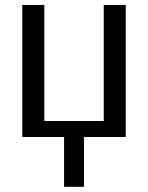

<svg xmlns="http://www.w3.org/2000/svg" viewBox="-20 -548 592 768"><path d="M69.3 0V-528.3H157.2V-64H395V-528.3H482.9V0H315.9V199.2H236.3V0Z"/></svg>

Font: Arimo
Style: Regular
Weight: 400
Designer: Steve Matteson
Foundry: Monotype Imaging Inc.
Version: Version 1.33